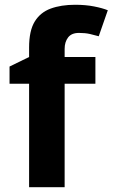

<svg xmlns="http://www.w3.org/2000/svg" viewBox="-20 -785 472 805"><path d="M380 -434H251V0H102V-434H20V-506L102 -546V-586Q102 -656 125.5 -694.5Q149 -733 192.5 -749Q236 -765 295 -765Q339 -765 374.5 -758Q410 -751 432 -742L394 -633Q377 -638 357 -642.5Q337 -647 311 -647Q280 -647 265.5 -628Q251 -609 251 -580V-546H380Z"/></svg>

Font: Noto Sans New Tai Lue
Style: Bold
Weight: 700
Version: Version 2.003